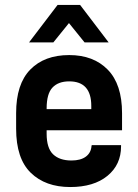

<svg xmlns="http://www.w3.org/2000/svg" viewBox="-20 -748 557 774"><path d="M168 -223V-209Q168 -151 194 -126Q220 -101 268 -101Q305 -101 326 -116.5Q347 -132 349 -160L350 -163H468V-158Q468 -84 413 -39Q358 6 263 6Q163 6 104 -51.5Q45 -109 45 -229V-292Q45 -409 102 -467.5Q159 -526 259 -526Q357 -526 414.5 -467Q472 -408 472 -292V-223ZM168 -311V-308H348V-321Q348 -420 259 -420Q215 -420 191.5 -395Q168 -370 168 -311ZM212 -728H303L418 -577H321L258 -655L195 -577H97Z"/></svg>

Font: D-DIN
Style: DIN-Bold
Weight: 700
Designer: Charles Nix
Foundry: Datto Inc.
Version: Version 1.00